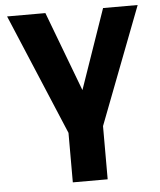

<svg xmlns="http://www.w3.org/2000/svg" viewBox="-53 -576 707 849"><g transform="rotate(-5 300.0 -152.0)"><path d="M390.5 226.2V-10L589.8 -530H436.2L313.7 -176.5L180.2 -530H10.2L235.8 6.5V226.2Z"/></g></svg>

Font: Golos Text VF
Style: Regular
Weight: 400
Designer: A.Korolkova, Vitaly Kuzmin
Foundry: ParaType Ltd
Version: Version 2.005